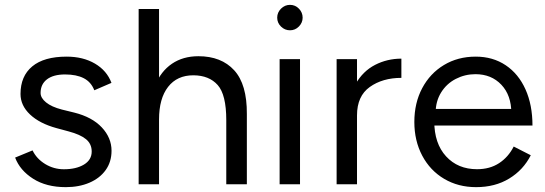

<svg xmlns="http://www.w3.org/2000/svg" viewBox="-20 -759 2246 791"><path d="M42.3 -109.8 114.1 -139.4Q130.8 -104.8 166.2 -83.2Q201.6 -61.7 243.3 -61.7Q293.6 -61.7 325.7 -80.9Q357.8 -100.2 357.8 -134.8Q357.8 -166.2 334.3 -185.6Q310.8 -204.9 262.6 -217.7L213 -231.1Q143.2 -250.1 103.8 -287.3Q64.5 -324.4 64.5 -371.9Q64.5 -445.3 112.9 -485.5Q161.3 -525.7 254.5 -525.7Q322.3 -525.7 371.3 -496.9Q420.3 -468.1 439.2 -417.6L368.5 -387.1Q355.3 -421.3 325 -436.8Q294.8 -452.3 248 -452.3Q200.1 -452.3 173.6 -432.2Q147.2 -412 147.2 -376.1Q147.2 -355.4 169.8 -337.1Q192.3 -318.7 235.2 -307.6L285.7 -295.2Q359.5 -276.8 399.5 -234Q439.5 -191.3 439.5 -137.8Q439.5 -92.1 415.3 -58.3Q391.1 -24.6 348.4 -6.3Q305.6 12 251.2 12Q170.7 12 116.4 -22.7Q62.1 -57.3 42.3 -109.8Z M551.2 -722H635.2V0H551.2ZM912.2 -264.2H997V0H912.2ZM777 -448.8Q709.8 -449 672.5 -401.1Q635.2 -353.2 635.2 -266.8H595Q595 -348.8 618.9 -407.1Q642.8 -465.4 688.4 -496.4Q734 -527.4 797.4 -527.4Q891.8 -527.4 944.8 -469.5Q997.8 -411.6 997 -289.2V-264.2H912.2Q912.2 -368.8 876.9 -408.6Q841.6 -448.4 777 -448.8Z M1132 -515.4H1216V0H1132ZM1122 -686.2Q1122 -707.6 1137.7 -723.3Q1153.4 -739 1174.8 -739Q1196.2 -739 1211.5 -723.3Q1226.8 -707.6 1226.8 -686.2Q1226.8 -665.6 1211.5 -649.9Q1196.2 -634.2 1174.8 -634.2Q1153.4 -634.2 1137.7 -649.5Q1122 -664.8 1122 -686.2Z M1633.6 -517.4V-438.2Q1556.2 -438.2 1503.5 -400.7Q1450.8 -363.2 1450.8 -283.6L1413.8 -278.6Q1413.8 -358.8 1444.5 -412.4Q1475.2 -466 1525.2 -491.7Q1575.2 -517.4 1633.6 -517.4ZM1366.8 -515.4H1450.8V0H1366.8Z M1687 -256.5Q1687 -334.7 1719.3 -395.6Q1751.6 -456.6 1808.9 -491.1Q1866.2 -525.7 1939.8 -525.7Q2010.4 -525.7 2063.4 -490.2Q2116.3 -454.7 2145 -390.6Q2173.7 -326.5 2173.7 -241.7H1748.4L1769.1 -259.5Q1769.1 -167.9 1817.7 -114.9Q1866.3 -61.9 1945.3 -61.9Q1998.1 -61.9 2036.1 -86.8Q2074.2 -111.6 2096.4 -155.3L2166.7 -119.4Q2135.9 -58.7 2077.8 -23.4Q2019.8 12 1941.4 12Q1867.7 12 1809.9 -22.2Q1752 -56.4 1719.5 -117.7Q1687 -179.1 1687 -256.5ZM1752.6 -310.1H2108.4L2086.6 -293.1Q2086.6 -366.6 2045.4 -410Q2004.2 -453.4 1938.7 -453.4Q1895.6 -453.4 1857.7 -433.9Q1819.8 -414.4 1797.2 -377.9Q1774.7 -341.5 1774.7 -293.8Z"/></svg>

Font: 寒蝉端黑体 Light
Style: Regular
Weight: 300
Designer: ChillDuanSans {Warren2060}; 
Source Han Sans {Ryoko NISHIZUKA 西塚涼子 (kana, bopomofo & ideographs); Paul D. Hunt (Latin, G
Foundry: ChillType&Adobe
Version: Version 1.300;Glyphs 3.3 (3306)